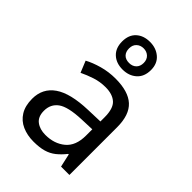

<svg xmlns="http://www.w3.org/2000/svg" viewBox="-239 -923 1038 1038"><g transform="rotate(45 280.5 -403.5)"><path d="M288 -545Q386 -545 433 -502Q480 -459 480 -365V0H416L399 -76H395Q372 -47 347.5 -27.5Q323 -8 291.5 1Q260 10 215 10Q167 10 128.5 -7Q90 -24 68 -59.5Q46 -95 46 -149Q46 -229 109 -272.5Q172 -316 303 -320L394 -323V-355Q394 -422 365 -448Q336 -474 283 -474Q241 -474 203 -461.5Q165 -449 132 -433L105 -499Q140 -518 188 -531.5Q236 -545 288 -545ZM314 -259Q214 -255 175.5 -227Q137 -199 137 -148Q137 -103 164.5 -82Q192 -61 235 -61Q303 -61 348 -98.5Q393 -136 393 -214V-262ZM280 -606Q231 -606 201 -634Q171 -662 171 -712Q171 -762 201 -789.5Q231 -817 280 -817Q327 -817 359 -789.5Q391 -762 391 -713Q391 -662 359.5 -634Q328 -606 280 -606ZM280 -656Q305 -656 320.5 -671Q336 -686 336 -712Q336 -738 320 -753Q304 -768 280 -768Q256 -768 240 -753Q224 -738 224 -712Q224 -686 238.5 -671Q253 -656 280 -656Z"/></g></svg>

Font: Noto Sans Devanagari
Style: Regular
Weight: 400
Designer: Jelle Bosma - Monotype Design Team
Foundry: Monotype Imaging Inc.
Version: Version 2.003